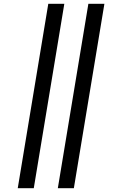

<svg xmlns="http://www.w3.org/2000/svg" viewBox="-20 -843 640 1006"><path d="M283 143 443 -823H527L367 143ZM73 143 233 -823H317L157 143Z"/></svg>

Font: Iosevka SS04 Extended
Style: Italic
Weight: 400
Width: 7
Italic angle: -9°
Monospace: yes
Designer: Belleve Invis
Foundry: Belleve Invis
Version: Version 19.0.0; ttfautohint (v1.8.4)